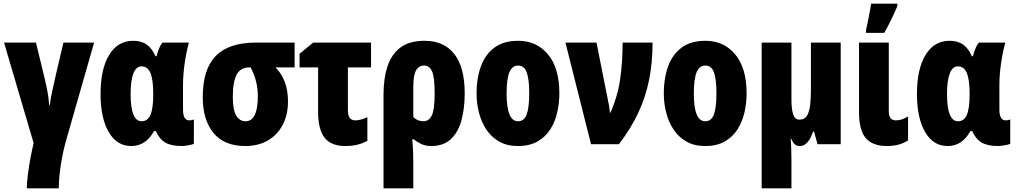

<svg xmlns="http://www.w3.org/2000/svg" viewBox="-20 -785 5535 1045"><path d="M492.2 -553.2 335.9 -6.8Q326.2 28.8 317.9 72.3Q309.6 115.7 304.7 159.4Q299.8 203.1 299.8 240.2H126Q126 211.4 131.6 166.3Q137.2 121.1 146 74.2Q154.8 27.3 163.1 -5.9L2 -553.2H175.8L214.8 -392.1Q226.1 -347.7 235.4 -302.7Q244.6 -257.8 248 -211.9H251Q254.9 -247.1 264.4 -289.6Q273.9 -332 285.2 -382.8L325.2 -553.2Z M694.3 9.8Q615.7 9.8 571.5 -66.7Q527.3 -143.1 527.3 -273.9Q527.3 -409.7 574.2 -486.3Q621.1 -563 705.1 -563Q750 -563 779.1 -542Q808.1 -521 826.2 -479H832Q838.9 -504.9 846.7 -523.4Q854.5 -542 864.3 -553.2H1008.3Q994.1 -502.9 985.1 -440.4Q976.1 -377.9 976.1 -324.2V-189Q976.1 -129.9 1010.3 -129.9Q1023.9 -129.9 1035.2 -134.8V-2.9Q1031.7 0 1019 2.9Q1006.3 5.9 992.2 7.8Q978 9.8 970.2 9.8Q911.1 9.8 878.9 -9.5Q846.7 -28.8 828.1 -71.8H818.4Q773.9 9.8 694.3 9.8ZM751 -125Q783.2 -125 798.6 -159.2Q814 -193.4 814 -270V-274.9Q814 -352.1 798.6 -387.9Q783.2 -423.8 750 -423.8Q720.7 -423.8 705.8 -384.8Q690.9 -345.7 690.9 -272.9Q690.9 -125 751 -125Z M1547.4 -232.9Q1547.4 -160.2 1518.8 -105.5Q1490.2 -50.8 1438 -20.5Q1385.7 9.8 1314.5 9.8Q1200.2 9.8 1141.8 -61.5Q1083.5 -132.8 1083.5 -255.9Q1083.5 -408.2 1154.5 -480.7Q1225.6 -553.2 1373 -553.2H1583.5V-418H1479.5Q1547.4 -350.1 1547.4 -232.9ZM1247.1 -256.8Q1247.1 -187.5 1265.6 -156.2Q1284.2 -125 1316.4 -125Q1383.3 -125 1383.3 -262.2Q1383.3 -344.2 1344.2 -418H1336.4Q1289.1 -418 1268.1 -378.9Q1247.1 -339.8 1247.1 -256.8Z M1999.5 -553.2V-418H1873.5V-184.1Q1873.5 -129.9 1913.6 -129.9Q1928.7 -129.9 1945.1 -134.5Q1961.4 -139.2 1979.5 -147V-19Q1954.6 -4.9 1925.5 2.4Q1896.5 9.8 1859.4 9.8Q1782.7 9.8 1747.1 -34.9Q1711.4 -79.6 1711.4 -176.8V-418H1610.4V-492.2L1684.6 -553.2Z M2509.3 -275.9Q2509.3 -198.7 2492.4 -133.5Q2475.6 -68.4 2435.5 -29.3Q2395.5 9.8 2326.7 9.8Q2296.9 9.8 2273.4 -1Q2250 -11.7 2231.4 -26.9H2223.6Q2227.5 11.2 2228.5 45.9Q2229.5 80.6 2229.5 106.9V240.2H2067.4V-272.9Q2067.4 -356.4 2088.4 -422.1Q2109.4 -487.8 2158.2 -525.4Q2207 -563 2290.5 -563Q2396.5 -563 2452.9 -490.7Q2509.3 -418.5 2509.3 -275.9ZM2288.6 -428.2Q2259.3 -428.2 2244.4 -401.6Q2229.5 -375 2229.5 -312V-147.9Q2252.4 -125 2284.7 -125Q2314.9 -125 2330.3 -157Q2345.7 -189 2345.7 -275.9Q2345.7 -363.8 2331.8 -396Q2317.9 -428.2 2288.6 -428.2Z M3024.4 -277.8Q3024.4 -224.6 3012.9 -173.6Q3001.5 -122.6 2975.1 -81.1Q2948.7 -39.6 2905.5 -14.9Q2862.3 9.8 2798.3 9.8Q2739.7 9.8 2697.3 -14.4Q2654.8 -38.6 2627.4 -79.3Q2600.1 -120.1 2586.9 -171.6Q2573.7 -223.1 2573.7 -277.8Q2573.7 -357.4 2596.7 -422.1Q2619.6 -486.8 2669.7 -524.9Q2719.7 -563 2800.3 -563Q2900.9 -563 2962.6 -488.8Q3024.4 -414.6 3024.4 -277.8ZM2737.3 -275.9Q2737.3 -125 2799.3 -125Q2833.5 -125 2846.9 -163.1Q2860.4 -201.2 2860.4 -277.8Q2860.4 -353.5 2846.9 -390.9Q2833.5 -428.2 2799.3 -428.2Q2767.1 -428.2 2752.2 -391.1Q2737.3 -354 2737.3 -275.9Z M3057.6 -553.2H3226.6L3288.6 -241.2Q3292.5 -223.6 3295.4 -206.3Q3298.3 -189 3299.8 -171.9H3302.7Q3341.8 -260.7 3355.2 -353.3Q3368.7 -445.8 3368.7 -553.2H3531.7Q3531.7 -444.8 3512.9 -350.8Q3494.1 -256.8 3453.9 -170.9Q3413.6 -85 3348.6 0H3196.8Z M4043.5 -277.8Q4043.5 -224.6 4032 -173.6Q4020.5 -122.6 3994.1 -81.1Q3967.8 -39.6 3924.6 -14.9Q3881.3 9.8 3817.4 9.8Q3758.8 9.8 3716.3 -14.4Q3673.8 -38.6 3646.5 -79.3Q3619.1 -120.1 3606 -171.6Q3592.8 -223.1 3592.8 -277.8Q3592.8 -357.4 3615.7 -422.1Q3638.7 -486.8 3688.7 -524.9Q3738.8 -563 3819.3 -563Q3919.9 -563 3981.7 -488.8Q4043.5 -414.6 4043.5 -277.8ZM3756.3 -275.9Q3756.3 -125 3818.4 -125Q3852.5 -125 3866 -163.1Q3879.4 -201.2 3879.4 -277.8Q3879.4 -353.5 3866 -390.9Q3852.5 -428.2 3818.4 -428.2Q3786.1 -428.2 3771.2 -391.1Q3756.3 -354 3756.3 -275.9Z M4555.7 -553.2V0H4429.7L4410.6 -68.8H4404.8Q4393.6 -31.7 4375 -11Q4356.4 9.8 4334.5 9.8Q4315.9 9.8 4305.4 0Q4294.9 -9.8 4285.6 -30.8H4283.7Q4285.2 -9.3 4286.4 20.8Q4287.6 50.8 4287.6 84V240.2H4125.5V-553.2H4287.6V-246.1Q4287.6 -190.4 4297.1 -162.1Q4306.6 -133.8 4330.6 -133.8Q4359.9 -133.8 4373 -156.7Q4386.2 -179.7 4389.9 -217.5Q4393.6 -255.4 4393.6 -299.8V-553.2Z M4817.4 -553.2V-178.2Q4817.4 -129.9 4855.5 -129.9Q4873.5 -129.9 4888.7 -135.3Q4903.8 -140.6 4922.4 -150.9V-21Q4876 9.8 4807.6 9.8Q4729.5 9.8 4692.4 -33Q4655.3 -75.7 4655.3 -175.8V-553.2ZM4693.4 -606V-622.1Q4695.8 -631.3 4700 -651.1Q4704.1 -670.9 4708.7 -693.6Q4713.4 -716.3 4716.8 -736.1Q4720.2 -755.9 4721.2 -765.1H4864.3V-752Q4849.1 -716.3 4831.3 -679.4Q4813.5 -642.6 4792.5 -606Z M5137.7 9.8Q5059.1 9.8 5014.9 -66.7Q4970.7 -143.1 4970.7 -273.9Q4970.7 -409.7 5017.6 -486.3Q5064.5 -563 5148.4 -563Q5193.4 -563 5222.4 -542Q5251.5 -521 5269.5 -479H5275.4Q5282.2 -504.9 5290 -523.4Q5297.9 -542 5307.6 -553.2H5451.7Q5437.5 -502.9 5428.5 -440.4Q5419.4 -377.9 5419.4 -324.2V-189Q5419.4 -129.9 5453.6 -129.9Q5467.3 -129.9 5478.5 -134.8V-2.9Q5475.1 0 5462.4 2.9Q5449.7 5.9 5435.5 7.8Q5421.4 9.8 5413.6 9.8Q5354.5 9.8 5322.3 -9.5Q5290 -28.8 5271.5 -71.8H5261.7Q5217.3 9.8 5137.7 9.8ZM5194.3 -125Q5226.6 -125 5241.9 -159.2Q5257.3 -193.4 5257.3 -270V-274.9Q5257.3 -352.1 5241.9 -387.9Q5226.6 -423.8 5193.4 -423.8Q5164.1 -423.8 5149.2 -384.8Q5134.3 -345.7 5134.3 -272.9Q5134.3 -125 5194.3 -125Z"/></svg>

Font: Open Sans Condensed ExtraBold
Style: Regular
Weight: 800
Width: 3
Designer: Monotype Design Team
Foundry: Monotype Imaging Inc.
Version: Version 3.000; ttfautohint (v1.8.4)